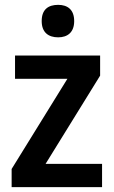

<svg xmlns="http://www.w3.org/2000/svg" viewBox="-20 -772 469 792"><path d="M220 -752C179 -752 152 -733 152 -685C152 -638 180 -618 220 -618C258 -618 286 -638 286 -685C286 -732 259 -752 220 -752ZM401 0V-96H168L393 -460V-543H42V-447H258L28 -75V0Z"/></svg>

Font: Noto Sans Myanmar SemiCondensed SemiBold
Style: Regular
Weight: 600
Width: 4
Designer: Monotype Design Team
Foundry: Monotype Imaging Inc.
Version: Version 2.107